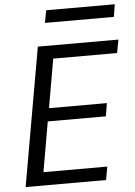

<svg xmlns="http://www.w3.org/2000/svg" viewBox="-59 -923 680 968"><g transform="rotate(-5 281.0 -439.5)"><path d="M31 0 154 -700H562L549 -633H226L183 -386H476L465 -320H171L127 -67H450L438 0ZM200 -816 212 -879H559L549 -816Z"/></g></svg>

Font: DM Sans 20pt
Style: Italic
Weight: 400
Italic angle: -10°
Version: Version 4.004;gftools[0.9.30]